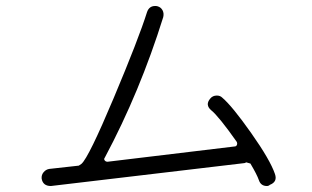

<svg xmlns="http://www.w3.org/2000/svg" viewBox="-20 -700 1040 641"><path d="M871 -79Q851 -79 844.5 -98Q838 -117 816 -154L802 -158Q798 -155 792 -155L150 -79Q123 -79 119 -104Q118 -116 125.5 -125Q133 -134 144 -136L243 -147L252 -153Q276 -174 359.5 -372.5Q443 -571 471 -660Q478 -680 498 -680Q504 -680 506 -679Q517 -676 522.5 -666Q528 -656 525 -643Q447 -393 330 -174Q326 -169 329.5 -164.5Q333 -160 339 -160L763 -211Q769 -211 771 -216.5Q773 -222 770 -227Q710 -312 685 -332Q664 -350 682 -371Q690 -381 704 -381Q715 -381 722 -374Q755 -346 818.5 -256Q882 -166 898 -119Q907 -93 881 -83Q877 -79 871 -79Z"/></svg>

Font: Shin Retro Maru Gothic Regular
Style: Regular
Weight: 400
Designer: Iose
Foundry: Typographish
Version: Version 1.002